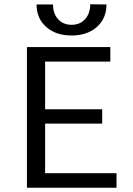

<svg xmlns="http://www.w3.org/2000/svg" viewBox="-20 -878 622 898"><path d="M151 -857H228Q228 -814 252 -788Q276 -762 315 -762Q354 -762 378 -788.5Q402 -815 402 -858L478 -857Q478 -792 433 -752Q388 -712 315 -712Q241 -712 196 -752Q151 -792 151 -857ZM525 -68V0H106V-658H496V-590H191V-367H458V-300H191V-68Z"/></svg>

Font: Ysabeau Infant Medium
Style: Regular
Weight: 500
Designer: Christian Thalmann (Catharsis Fonts)
Version: Version 0.003